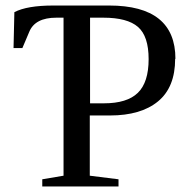

<svg xmlns="http://www.w3.org/2000/svg" viewBox="-20 -675 689 695"><path d="M356 -301Q440 -301 479 -339Q518 -377 518 -461Q518 -544 479.5 -577.5Q441 -611 354 -611H306V-301ZM615 -462H614Q614 -359 552 -308Q490 -257 378 -257H305V-39L409 -26V0H133V-26L210 -39V-611H184Q107 -611 86 -560L61 -501H29L32 -631Q78 -655 173 -655H375Q615 -655 615 -462Z"/></svg>

Font: Libra Serif Modern
Style: Regular
Weight: 400
Designer: Stefan Peev, Context Ltd
Foundry: Stefan Peev, Context Ltd
Version: Version 1.000